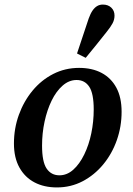

<svg xmlns="http://www.w3.org/2000/svg" viewBox="-20 -806 584 840"><path d="M229 14Q173 14 131 -8Q89 -30 65 -73Q41 -116 41 -178Q41 -244 62.5 -303.5Q84 -363 122.5 -409.5Q161 -456 213 -482.5Q265 -509 326 -509Q383 -509 424.5 -487Q466 -465 489 -422.5Q512 -380 512 -317Q512 -252 491 -192.5Q470 -133 431.5 -86.5Q393 -40 341.5 -13Q290 14 229 14ZM240 -39Q273 -39 300.5 -63.5Q328 -88 348.5 -130Q369 -172 379.5 -223Q390 -274 390 -327Q390 -397 370.5 -426.5Q351 -456 315 -456Q282 -456 254 -431.5Q226 -407 206 -366Q186 -325 175 -274Q164 -223 164 -169Q164 -98 184 -68.5Q204 -39 240 -39ZM317 -572Q330 -610 342.5 -648.5Q355 -687 368 -725Q376 -747 385 -760Q394 -773 405 -779.5Q416 -786 430 -786Q453 -786 467 -772.5Q481 -759 481 -738Q481 -720 472.5 -704Q464 -688 447 -667Q424 -638 401.5 -610Q379 -582 355 -553Z"/></svg>

Font: Source Serif 4 SemiBold
Style: Italic
Weight: 600
Italic angle: -12°
Designer: Frank Grießhammer
Foundry: Adobe Systems Incorporated
Version: Version 4.004;hotconv 1.0.116;makeotfexe 2.5.65601